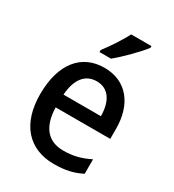

<svg xmlns="http://www.w3.org/2000/svg" viewBox="-186 -871 893 987"><g transform="rotate(30 260.0 -378.0)"><path d="M420 -756V-766H300C277 -721 237 -661 204 -618V-606H272C318 -643 392 -718 420 -756ZM268 -549C132 -549 48 -447 48 -266C48 -92 137 10 288 10C354 10 402 -1 451 -26V-112C399 -86 354 -74 295 -74C204 -74 154 -133 151 -247H475V-307C475 -452 399 -549 268 -549ZM268 -469C341 -469 375 -408 375 -324H153C160 -419 201 -469 268 -469Z"/></g></svg>

Font: Noto Sans Devanagari UI SemiCondensed Medium
Style: Regular
Weight: 500
Width: 4
Designer: Jelle Bosma - Monotype Design Team
Foundry: Monotype Imaging Inc.
Version: Version 2.004